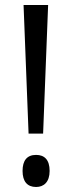

<svg xmlns="http://www.w3.org/2000/svg" viewBox="-20 -785 288 766"><path d="M94 -252H152L172 -765H74ZM124 -39C155 -39 178 -59 178 -103C178 -148 157 -167 124 -167C88 -167 70 -145 70 -103C70 -61 89 -39 124 -39Z"/></svg>

Font: Noto Sans Tamil UI ExtraCondensed
Style: Regular
Weight: 400
Width: 2
Designer: Jelle Bosma - Monotype Design Team
Foundry: Monotype Imaging Inc.
Version: Version 2.004